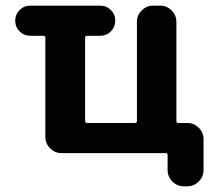

<svg xmlns="http://www.w3.org/2000/svg" viewBox="-20 -566 769 684"><path d="M336.9 -545.9Q359.4 -545.9 375 -530.3Q390.6 -514.6 390.6 -492.2Q390.6 -469.7 375 -454.1Q359.4 -438.5 336.9 -438.5H291Q283.2 -438.5 283.2 -431.6V-134.8Q283.2 -127.9 291 -127.9H460.9Q467.8 -127.9 467.8 -134.8V-488.3Q467.8 -511.7 484.9 -528.8Q502 -545.9 525.4 -545.9H550.8Q574.2 -545.9 591.3 -528.8Q608.4 -511.7 608.4 -488.3V-134.8Q608.4 -127.9 615.2 -127.9H647.5Q670.9 -127.9 688 -110.8Q705.1 -93.8 705.1 -70.3V40Q705.1 63.5 688 80.6Q670.9 97.7 647.5 97.7H634.8Q611.3 97.7 594.2 80.6Q577.1 63.5 577.1 40V-13.7Q577.1 -20.5 570.3 -20.5H199.2Q175.8 -20.5 158.7 -37.6Q141.6 -54.7 141.6 -78.1V-431.6Q141.6 -438.5 134.8 -438.5H87.9Q65.4 -438.5 49.8 -454.1Q34.2 -469.7 34.2 -492.2Q34.2 -514.6 49.8 -530.3Q65.4 -545.9 87.9 -545.9Z"/></svg>

Font: Gen Jyuu Gothic P Bold
Style: Bold
Weight: 700
Designer: [Source Han Sans]
Ryoko NISHIZUKA  (kana & ideographs); Paul D. Hunt (Latin, Greek & Cyrillic); Wenlong ZHANG  (bopomofo
Version: Version 1.002.20150607